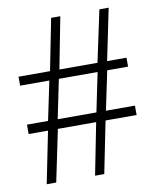

<svg xmlns="http://www.w3.org/2000/svg" viewBox="-79 -739 659 815"><g transform="rotate(-10 250.0 -332.0)"><path d="M184.6 -417 149.9 -249H316.9L351.6 -417ZM349.1 -208.5 304.2 14.6H264.6L308.6 -208.5H143.6L97.2 14.6H56.2L101.1 -208.5H17.6V-249H108.4L143.6 -417H17.6V-455.6H153.3L197.3 -677.7H236.8L193.8 -455.6H357.9L405.3 -677.7H445.3L399.4 -455.6H482.9V-417H393.1L357.9 -249H482.9V-208.5Z"/></g></svg>

Font: Goda
Style: Regular
Weight: 400
Version: 1.0.5